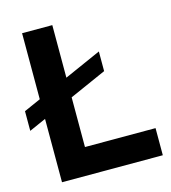

<svg xmlns="http://www.w3.org/2000/svg" viewBox="-108 -808 800 896"><g transform="rotate(-15 292.5 -360.0)"><path d="M81 0H568V-131H227V-371L405 -450V-545L227 -466V-720H81V-401L0 -365V-270L81 -306Z"/></g></svg>

Font: Aspekta 650
Style: Regular
Weight: 650
Designer: Ivo Dolenc
Version: Version 2.000